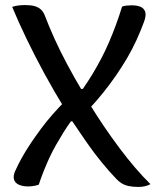

<svg xmlns="http://www.w3.org/2000/svg" viewBox="-20 -727 640 758"><path d="M527 11Q504 11 488 7.5Q472 4 460 -3.5Q448 -11 438 -22Q412 -49 382 -85.5Q352 -122 321 -166.5Q290 -211 258 -259L235 -299Q193 -367 155 -437Q117 -507 84.5 -574.5Q52 -642 28 -700Q41 -704 53.5 -705.5Q66 -707 79 -707Q101 -707 116 -703Q131 -699 141.5 -689.5Q152 -680 158 -663Q174 -621 195.5 -573.5Q217 -526 245 -473.5Q273 -421 307 -364L332 -319Q389 -226 452 -142Q515 -58 574 0Q565 5 553 8Q541 11 527 11ZM500 -706Q520 -706 534 -700.5Q548 -695 553 -681Q558 -667 549 -642Q535 -604 518.5 -568Q502 -532 482 -498Q462 -464 439 -430.5Q416 -397 388.5 -362.5Q361 -328 328 -293L274 -376H307Q328 -406 346 -436Q364 -466 380 -496.5Q396 -527 410 -559.5Q424 -592 437 -627Q450 -662 462 -701Q471 -704 480 -705Q489 -706 500 -706ZM91 9Q70 9 55 2.5Q40 -4 35.5 -18Q31 -32 40 -52Q52 -79 67.5 -106.5Q83 -134 101.5 -161.5Q120 -189 141 -217.5Q162 -246 187 -274.5Q212 -303 241 -332L286 -248H260Q244 -226 229.5 -202.5Q215 -179 201 -154.5Q187 -130 175 -104Q163 -78 152.5 -51.5Q142 -25 133 2Q125 5 113.5 7Q102 9 91 9Z"/></svg>

Font: Recursive Casual
Style: Regular
Weight: 400
Version: Version 1.047